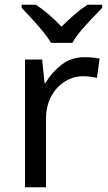

<svg xmlns="http://www.w3.org/2000/svg" viewBox="-20 -786 453 806"><path d="M335 -546Q350 -546 367.5 -544.5Q385 -543 398 -540L387 -459Q374 -462 358.5 -464Q343 -466 329 -466Q288 -466 252 -443.5Q216 -421 194.5 -380.5Q173 -340 173 -286V0H85V-536H157L167 -438H171Q197 -482 238 -514Q279 -546 335 -546ZM194 -606Q181 -629 159 -655.5Q137 -682 113 -708Q89 -734 71 -753V-766H131Q157 -749 185 -725Q213 -701 238 -674Q265 -701 293 -725Q321 -749 347 -766H409V-753Q390 -734 365.5 -708Q341 -682 318.5 -655.5Q296 -629 284 -606Z"/></svg>

Font: Noto Kufi Arabic
Style: Regular
Weight: 400
Designer: Monotype Design Team, David Williams, Khaled Hosny
Foundry: Google LLC
Version: Version 2.109; ttfautohint (v1.8.4.7-5d5b)